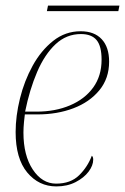

<svg xmlns="http://www.w3.org/2000/svg" viewBox="-20 -658 448 688"><path d="M182 10Q119 10 77.5 -40Q36 -90 36 -185Q36 -242 51.5 -305Q67 -368 97 -422.5Q127 -477 170.5 -511.5Q214 -546 269 -546Q318 -546 344.5 -517.5Q371 -489 371 -437Q371 -377 336 -334.5Q301 -292 243 -270Q185 -248 114 -248H69Q68 -242 66 -221Q64 -200 64 -183Q64 -101 97.5 -50.5Q131 0 181 0Q233 0 263.5 -30Q294 -60 309 -100Q314 -96 314 -86Q314 -65 297.5 -43Q281 -21 251 -5.5Q221 10 182 10ZM111 -258Q178 -258 231 -280.5Q284 -303 314 -344.5Q344 -386 344 -444Q344 -493 326 -514.5Q308 -536 270 -536Q218 -536 179 -499.5Q140 -463 113 -400Q86 -337 70 -258ZM148 -618 152 -638H408L404 -618Z"/></svg>

Font: Noto Serif Display SemiCondensed Thin
Style: Italic
Weight: 100
Width: 4
Italic angle: -12°
Designer: Monotype Design Team
Foundry: Monotype Imaging Inc.
Version: Version 2.009